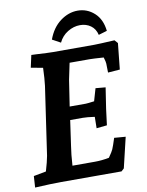

<svg xmlns="http://www.w3.org/2000/svg" viewBox="-98 -973 799 1046"><g transform="rotate(-10 302.0 -449.5)"><path d="M14 -58 83 -71Q98 -121 104 -154L159 -531Q164 -569 166 -630L100 -642L115 -710L141 -709Q209 -705 234 -705H463Q483 -705 575 -710L591 -692L576 -548L510 -543L509 -593Q509 -602 501 -628Q443 -632 424 -632H313Q298 -564 294 -541L272 -397H361Q370 -397 408 -402L428 -471L483 -466Q462 -336 454 -261L396 -255L397 -318Q355 -324 332 -324H262L242 -184Q235 -141 231 -77H356Q394 -77 434 -85Q455 -115 460 -127Q467 -143 481 -187L544 -182L504 -14L489 0H373H155Q100 0 10 5ZM405 -904Q457 -904 496.5 -868.5Q536 -833 543 -768L496 -754Q488 -788 463 -806Q438 -824 404 -824Q369 -824 336 -804Q303 -784 286 -748L240 -773Q263 -836 308.5 -870Q354 -904 405 -904Z"/></g></svg>

Font: Andada Pro ExtraBold
Style: Italic
Weight: 800
Italic angle: -6.99998°
Designer: Carolina Giovagnoli
Foundry: Huerta Tipografica
Version: Version 3.005; ttfautohint (v1.8.4)